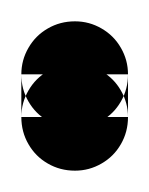

<svg xmlns="http://www.w3.org/2000/svg" viewBox="-20 -120 140 180"><path d="M0 -50.3H100V-10.3H0ZM50.3 -100Q36.3 -100 24.8 -93.3Q13.3 -86.7 6.7 -75.2Q0 -63.7 0 -50.3Q0 -36.3 6.7 -24.8Q13.3 -13.3 24.8 -6.7Q36.3 0 50.3 0Q63.7 0 75.2 -6.7Q86.7 -13.3 93.3 -24.8Q100 -36.3 100 -50.3Q100 -63.7 93.3 -75.2Q86.7 -86.7 75.2 -93.3Q63.7 -100 50.3 -100ZM50.3 -60Q36.3 -60 24.8 -53.3Q13.3 -46.7 6.7 -35.2Q0 -23.7 0 -10.3Q0 3.7 6.7 15.2Q13.3 26.7 24.8 33.3Q36.3 40 50.3 40Q63.7 40 75.2 33.3Q86.7 26.7 93.3 15.2Q100 3.7 100 -10.3Q100 -23.7 93.3 -35.2Q86.7 -46.7 75.2 -53.3Q63.7 -60 50.3 -60Z"/></svg>

Font: Wavefont Thin
Style: Regular
Weight: 100
Monospace: yes
Version: Version 3.005;gftools[0.9.33]